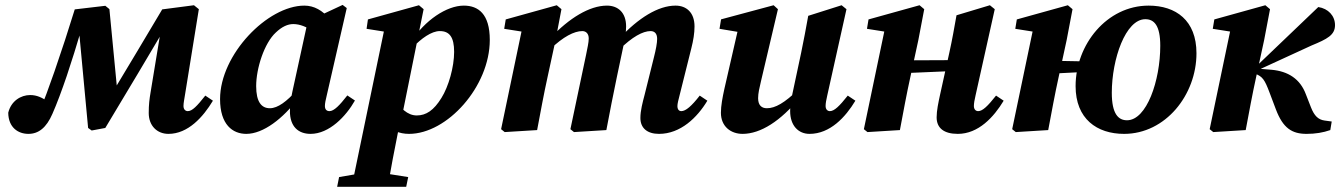

<svg xmlns="http://www.w3.org/2000/svg" viewBox="-20 -521 5367 769"><path d="M93.8 15.2C134.5 15.2 165.8 -9.5 189.9 -65C207.8 -105.4 228.2 -160.5 247.3 -216.6C268.1 -278.8 287.2 -339.7 305.1 -401L296.3 -400L332.9 -8.5L347.2 1.7L401.7 -8.5C489.1 -153.2 576 -299.6 662.3 -445.4L631.5 -445.2L583.3 -152.4C578.5 -123.7 575.7 -102.5 575.7 -68.3C575.7 -17.7 608.9 15.2 654.7 15.2C732.9 15.2 793.3 -51.9 832.8 -117.7L802.3 -138.1C769 -95.9 749.8 -75.9 732.2 -75.9C722.3 -75.9 714.9 -83.2 714.9 -96.5C714.9 -109.2 718.5 -124.4 721.8 -146.5L776.4 -484.2L756.9 -500L629.7 -483.4C560.9 -367.5 491.5 -251.4 422.2 -136.6L450.6 -147.7L418.2 -484.5L401.9 -497.8L279.4 -483.4C254.6 -402.6 227.4 -319.2 197.9 -233.9C175.7 -170.1 156.7 -119 136.6 -69.1L145 -47.7L191.3 -102.3L168.9 -116.2C148 -130 127.8 -140.3 100.8 -140.3C63.2 -140.3 24.4 -116.4 13 -69.5C13.7 -9.9 52.9 15.2 93.8 15.2Z M966.5 15.2C1034.7 15.2 1114.3 -46.8 1174.2 -127L1168.1 -159.1C1129.1 -115.4 1092.8 -87.5 1060.9 -87.5C1027.1 -87.5 1006 -112.9 1006 -176C1006 -247 1038.2 -348.1 1084.8 -390.9C1109.5 -414.4 1132.7 -424.6 1154.6 -424.6C1181.7 -424.6 1208.5 -413 1232.1 -396.3L1299.8 -445.8C1271.6 -478.9 1238.4 -498.5 1199 -498.5C1051.5 -498.5 861.4 -302.5 861.4 -124.2C861.4 -21.3 912.1 15.2 966.5 15.2ZM1223.9 15.2C1298.8 15.2 1365.9 -55.3 1401.6 -118.4L1371.1 -138.8C1340.4 -99.4 1318 -75.9 1299.5 -75.9C1287.9 -75.9 1281.3 -83.2 1281.3 -96.5C1281.3 -107 1284.3 -120.8 1288.8 -139.3L1368.8 -488.7L1352.3 -501.3L1212.7 -436.2L1151.2 -154.4C1144.9 -125 1141.2 -101.1 1141.2 -75.7C1141.2 -14.4 1174.5 15.2 1223.9 15.2Z M1388.4 227.3H1532.9C1545.1 155.7 1558.5 86.1 1578.3 -13.3L1585.2 -31.3L1676.7 -484.2L1658 -500L1453.6 -443.2L1448.2 -405.6L1574.4 -385.6L1521.6 -414.7L1388.4 227.3ZM1515.6 -30.6C1545.7 1.3 1579.5 15.2 1618.3 15.2C1771 15.2 1941.7 -174.4 1941.7 -361.1C1941.7 -465.5 1895.4 -498.5 1837.7 -498.5C1769.1 -498.5 1681.7 -440.1 1625.9 -353.6L1632.6 -330.6C1667.6 -367.2 1708.2 -396.5 1741.5 -396.5C1780.2 -396.5 1798.9 -372.4 1798.9 -313.2C1798.9 -252.8 1776.8 -174.6 1748.1 -128.8C1717.4 -78.8 1686.5 -58.6 1649.3 -58.6C1611.9 -58.6 1582.9 -87.6 1556.1 -130.3L1515.6 -30.6ZM1330.3 227.3H1606.9L1614.9 188.2L1492.3 168.8H1450.9L1338.1 188.2L1330.3 227.3Z M2619.5 15.2C2705.6 15.2 2772.7 -50.2 2813.1 -117.7L2782.6 -138.1C2749.8 -95.9 2726.5 -75.9 2708.9 -75.9C2699.3 -75.9 2693.2 -82.9 2693.2 -96.2C2693.2 -106.2 2697 -120 2701.9 -139.3L2749 -327.9C2757 -359.5 2761.7 -388.2 2761.7 -415.1C2761.7 -471.2 2728.9 -498.5 2685.7 -498.5C2615.9 -498.5 2536.3 -448.6 2460.9 -367.2L2460.9 -322.7C2512 -373.3 2554.7 -396.5 2585.7 -396.5C2601.4 -396.5 2612 -386.9 2612 -365.3C2612 -348.9 2606.9 -321.7 2598.9 -290.6L2561.7 -141C2553.8 -110.8 2544.9 -78 2544.9 -48.5C2544.9 -8.3 2571.9 15.2 2619.5 15.2ZM2131.3 0C2145 -72.4 2157.7 -142.9 2173.5 -214.3L2205.2 -360.7L2228.7 -484.2L2210 -500L2005.6 -443.2L1999.4 -405.6L2125.9 -385.6L2072.9 -414.7L1987 -3.6L2001.4 8L2131.3 0ZM2408.6 0C2422.3 -72.4 2436 -142.9 2451 -214.3L2477.2 -338.5C2482.9 -366.5 2487.7 -391.8 2487.7 -415.1C2487.7 -471.2 2454.8 -498.5 2411 -498.5C2341.1 -498.5 2259.7 -448.6 2184.1 -368.4L2184.1 -324.2C2236 -374.3 2280.1 -396.5 2312.3 -396.5C2326.4 -396.5 2338 -386.9 2338 -366.9C2338 -350.9 2332.5 -327.8 2327.4 -301.7L2264.6 -3.6L2278.9 8L2408.6 0Z M2954.2 15.2C3026.2 15.2 3106.9 -36.5 3182.9 -129.6L3177.1 -161.9C3122.5 -109 3085.1 -87.5 3051.5 -87.5C3031.8 -87.5 3016.4 -97.9 3016.4 -127.6C3016.4 -147.4 3021.7 -169.6 3027.8 -195.4L3095.8 -484.2L3078.5 -500L2868 -443.5L2861.8 -405.6L2958 -389.5L2939.4 -418.7L2881.2 -164.6C2873.9 -131.1 2867.4 -97.7 2867.4 -69.4C2867.4 -14.4 2907.1 15.2 2954.2 15.2ZM3222.3 15.2C3304.8 15.2 3366.5 -51.9 3406 -117.7L3375.5 -138.1C3342.1 -95.9 3321.5 -75.9 3303.9 -75.9C3294.1 -75.9 3286.7 -83.2 3286.7 -96.5C3286.7 -107 3289.2 -120.8 3293.5 -139.3L3370.3 -484.2L3350.8 -500L3217.1 -457.6C3208.2 -407.3 3198.8 -358.2 3188.7 -309.4L3154.7 -149.7C3148.6 -121.7 3144.7 -101.8 3144.7 -76.2C3144.7 -17.7 3177.9 15.2 3222.3 15.2Z M3454.4 8 3584.3 0C3598 -72.4 3610.7 -142.9 3626.5 -214.3L3658.2 -360.7L3681.7 -484.2L3663 -500L3458.6 -443.2L3452.4 -405.6L3578.9 -385.6L3525.9 -414.7L3440 -3.6L3454.4 8ZM3532.2 -225.1 3849.1 -238.7V-280.4L3532.2 -279V-225.1ZM3816.2 15.2C3898.7 15.2 3960.4 -51.9 3999.9 -117.7L3969.4 -138.1C3936 -95.9 3915.4 -75.9 3897.8 -75.9C3887.9 -75.9 3880.6 -83.2 3880.6 -96.5C3880.6 -107 3883.1 -120.8 3887.4 -139.3L3964.2 -484.2L3944.7 -500L3811 -459.8C3802.1 -409.6 3793.5 -360.4 3782.6 -311.6L3745 -141C3738.5 -110.8 3731.4 -78 3731.4 -51C3731.4 -8.3 3760.3 15.2 3816.2 15.2Z M4034 -3.6 4048.4 8 4178.3 0C4192 -72.4 4204.7 -142.9 4220.5 -214.3L4252.2 -360.7L4275.7 -484.2L4257 -500L4052.6 -443.2L4046.4 -405.6L4172.9 -385.6L4119.9 -414.7L4034 -3.6ZM4139.2 -223.4 4358.5 -234.6 4367.6 -274.4 4150.4 -278.4 4139.2 -223.4ZM4482.2 15.2C4648.1 15.2 4772.1 -140.9 4772.1 -307.7C4772.1 -439.4 4689.6 -498.5 4580.5 -498.5C4413.5 -498.5 4288 -343 4288 -176C4288 -44.7 4373.6 15.2 4482.2 15.2ZM4493.9 -39.3C4459.5 -39.3 4433 -64.2 4433 -149.3C4433 -284.6 4488.2 -444.1 4567.3 -444.1C4602.8 -444.1 4627.1 -418.7 4627.1 -337.8C4627.1 -198.1 4572.7 -39.3 4493.9 -39.3Z M4825 -3.6 4839.4 8 4969.3 0C4983 -72.4 4995.7 -142.9 5011.5 -214.3L5043.2 -360.7L5066.7 -484.2L5048 -500L4843.6 -443.2L4837.4 -405.6L4963.9 -385.6L4910.9 -414.7L4825 -3.6ZM5308.1 0 5313.8 -34.3 5284.9 -38.3C5260.2 -41.8 5244.2 -56.5 5230.6 -91.3L5210.4 -143.1C5187.4 -205.1 5139.3 -235.3 5073.8 -241.5L5018.1 -246.1L5014.4 -238.3L5233 -338.8C5296.1 -364.8 5327 -380.7 5327 -420.4C5327 -457.7 5299.7 -486.8 5260 -492.8L4997.7 -242L4997.1 -229.4L5007.7 -225.5C5036.5 -214.5 5045.4 -202 5064.8 -150.2L5090.2 -82.9C5118.7 -7.8 5154.3 15.2 5213.3 15.2C5248.3 15.2 5279.6 10 5308.1 0Z"/></svg>

Font: Source Serif Variable
Style: Italic
Weight: 389
Italic angle: -12°
Designer: Frank Grießhammer
Foundry: Adobe Systems Incorporated
Version: Version 3.001;hotconv 1.0.111;makeotfexe 2.5.65597